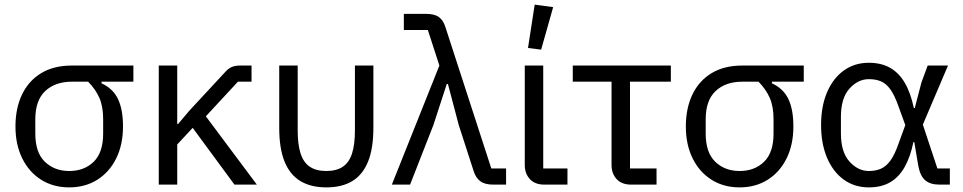

<svg xmlns="http://www.w3.org/2000/svg" viewBox="-20 -800 4172 832"><path d="M558 -446H420V-439Q470 -416 491.5 -370.5Q513 -325 513 -252Q513 -173 483.5 -113.5Q454 -54 401.5 -21Q349 12 280 12Q211 12 158.5 -21Q106 -54 76.5 -113.5Q47 -173 47 -252Q47 -331 75.5 -390.5Q104 -450 158.5 -483Q213 -516 292 -516H558ZM362 -446H292Q219 -446 176 -405.5Q133 -365 133 -283V-221Q133 -139 174.5 -99Q216 -59 280 -59Q345 -59 386 -99Q427 -139 427 -221V-283Q427 -338 411 -375Q395 -412 362 -446Z M996 0 815 -246 748 -174V0H668V-516H748V-263H752L802 -322L955 -487Q970 -504 985 -510Q1000 -516 1021 -516H1070V-446H1011L872 -296L1093 0Z M1270 -516V-234Q1270 -174 1282.5 -135Q1295 -96 1322.5 -77.5Q1350 -59 1394 -59Q1438 -59 1465.5 -77.5Q1493 -96 1505.5 -135Q1518 -174 1518 -234V-516H1598V-246Q1598 -157 1575 -100Q1552 -43 1507 -15.5Q1462 12 1394 12Q1327 12 1281.5 -15.5Q1236 -43 1213 -100Q1190 -157 1190 -246V-516Z M1884 -516 1834 -670H1730V-740H1825Q1863 -740 1882 -726Q1901 -712 1910 -683L2109 -70H2173V0H2118Q2081 0 2061.5 -14.5Q2042 -29 2033 -57L1968 -258L1921 -436H1916L1858 -258L1757 0H1678Z M2439 -70V0H2339Q2298 0 2276 -24Q2254 -48 2254 -85V-516H2334V-70ZM2377 -769 2325 -585 2268 -592 2297 -780Z M2825 0H2715Q2674 0 2652 -24Q2630 -48 2630 -85V-446H2462V-516H2887V-446H2710V-70H2825Z M3463 -446H3325V-439Q3375 -416 3396.5 -370.5Q3418 -325 3418 -252Q3418 -173 3388.5 -113.5Q3359 -54 3306.5 -21Q3254 12 3185 12Q3116 12 3063.5 -21Q3011 -54 2981.5 -113.5Q2952 -173 2952 -252Q2952 -331 2980.5 -390.5Q3009 -450 3063.5 -483Q3118 -516 3197 -516H3463ZM3267 -446H3197Q3124 -446 3081 -405.5Q3038 -365 3038 -283V-221Q3038 -139 3079.5 -99Q3121 -59 3185 -59Q3250 -59 3291 -99Q3332 -139 3332 -221V-283Q3332 -338 3316 -375Q3300 -412 3267 -446Z M4096 -70V0H4051Q4011 0 3989 -19Q3967 -38 3959 -83L3942 -184H3938Q3925 -120 3900 -76Q3875 -32 3837 -10Q3799 12 3745 12Q3683 12 3636.5 -21.5Q3590 -55 3564 -116Q3538 -177 3538 -258Q3538 -340 3564 -400.5Q3590 -461 3636.5 -494.5Q3683 -528 3745 -528Q3798 -528 3836.5 -506.5Q3875 -485 3900.5 -441.5Q3926 -398 3940 -332H3944L3973 -443L4000 -516H4088L3979 -260L4042 -70ZM3745 -59Q3775 -59 3797.5 -69Q3820 -79 3838 -103.5Q3856 -128 3872 -173L3903 -258L3872 -343Q3856 -388 3838 -413Q3820 -438 3797.5 -447.5Q3775 -457 3745 -457Q3698 -457 3661 -416Q3624 -375 3624 -294V-222Q3624 -141 3661 -100Q3698 -59 3745 -59Z"/></svg>

Font: IBM Plex Sans Var
Style: Regular
Weight: 400
Designer: Mike Abbink, Paul van der Laan, Pieter van Rosmalen
Foundry: Bold Monday
Version: Version 3.000